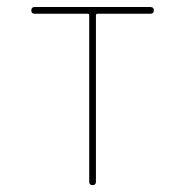

<svg xmlns="http://www.w3.org/2000/svg" viewBox="-20 -540 540 560"><path d="M81.1 -500Q71.3 -500 71.3 -509.8Q71.3 -519.5 81.1 -519.5H418.9Q428.7 -519.5 428.7 -509.8Q428.7 -500 418.9 -500H264.6Q259.8 -500 259.8 -495.1V-9.8Q259.8 0 250 0Q240.2 0 240.2 -9.8V-495.1Q240.2 -500 235.4 -500Z"/></svg>

Font: Rounded-X Mgen+ 1m thin
Style: Regular
Weight: 100
Designer: [Source Han Sans]
Ryoko NISHIZUKA  (kana & ideographs); Paul D. Hunt (Latin, Greek & Cyrillic); Wenlong ZHANG  (bopomofo
Version: Version 1.059.20150602